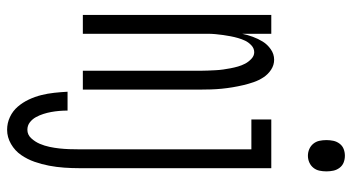

<svg xmlns="http://www.w3.org/2000/svg" viewBox="-245 -532 990 540"><g transform="rotate(90 250.0 -262.0)"><path d="M418 -633Q428 -633 437 -637Q446 -641 452 -648.5Q458 -656 460 -665.5Q462 -675 462 -685Q462 -695 460 -704.5Q458 -714 452 -722Q446 -730 437 -733.5Q428 -737 418 -737Q408 -737 399 -733.5Q390 -730 384 -722Q378 -714 376 -704.5Q374 -695 374 -685Q374 -675 376 -665.5Q378 -656 384 -648.5Q390 -641 399 -637Q408 -633 418 -633ZM22 0H75V-330Q75 -341 75 -351.5Q75 -362 76 -373Q77 -384 78.5 -394.5Q80 -405 82 -415.5Q84 -426 87 -436.5Q90 -447 94.5 -456.5Q99 -466 107.5 -474Q116 -482 127 -482Q137 -482 145.5 -474Q154 -466 159 -456.5Q164 -447 167 -436.5Q170 -426 172 -415.5Q174 -405 175.5 -394.5Q177 -384 177.5 -373Q178 -362 178.5 -351.5Q179 -341 179 -330V0H232V-330Q232 -345 231.5 -360.5Q231 -376 229.5 -391Q228 -406 225.5 -421Q223 -436 219.5 -451Q216 -466 211 -480.5Q206 -495 197.5 -508Q189 -521 176 -529.5Q163 -538 148 -538Q132 -538 118.5 -528.5Q105 -519 97 -506Q89 -493 83.5 -478Q78 -463 75 -448V-530H22ZM345 213Q366 213 385 202Q404 191 416 173.5Q428 156 435 136Q442 116 446 95Q450 74 451.5 52.5Q453 31 453 10V-530H316V-474H400V10Q400 24 399.5 38Q399 52 397.5 66Q396 80 393 94Q390 108 384.5 121Q379 134 369 145Q359 156 345 156Q333 156 324 149Q315 142 309.5 132Q304 122 300.5 111Q297 100 295 89Q293 78 292 66.5Q291 55 291 43H238Q239 62 241 80.5Q243 99 247.5 117Q252 135 260 152Q268 169 280 183Q292 197 309 205Q326 213 345 213Z"/></g></svg>

Font: Iosevka SS09 Light
Style: Regular
Weight: 300
Monospace: yes
Designer: Belleve Invis
Foundry: Belleve Invis
Version: Version 5.2.1; ttfautohint (v1.8.3)